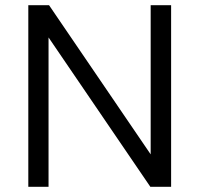

<svg xmlns="http://www.w3.org/2000/svg" viewBox="-20 -720 769 740"><path d="M89.1 0V-700H169L560.7 -125.1V-700H639.5V0H559.5L167.1 -575.7V0Z"/></svg>

Font: Envelope Sans Variable
Style: Regular
Weight: 500
Designer: Andreas Rasmussen / Norman Anderson
Foundry: mail.de GmbH
Version: Version 1.150